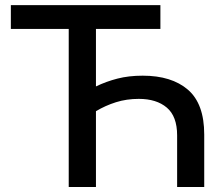

<svg xmlns="http://www.w3.org/2000/svg" viewBox="-20 -748 895 768"><path d="M550.8 -445.3Q666.5 -445.3 731.7 -389.2Q796.9 -333 796.9 -210V0H688.5V-206.5Q688.5 -282.7 647.2 -317.6Q606 -352.5 535.2 -352.5Q486.3 -352.5 443.8 -339.1Q401.4 -325.7 363.8 -303.2V0H254.9V-632.3H23.4V-727.5H621.6V-632.3H363.8V-402.3Q404.3 -421.9 449.7 -433.6Q495.1 -445.3 550.8 -445.3Z"/></svg>

Font: Inter Display Medium
Style: Regular
Weight: 500
Designer: Rasmus Andersson
Foundry: rsms
Version: Version 4.001;git-9221beed3